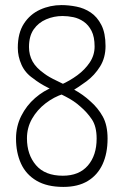

<svg xmlns="http://www.w3.org/2000/svg" viewBox="-20 -726 478 755"><path d="M229 9Q165 9 123.5 -15.5Q82 -40 62.5 -83Q43 -126 43 -181Q43 -229 63.5 -270Q84 -311 118 -340.5Q152 -370 190 -384L220 -393Q254 -408 284 -430Q314 -452 333 -480.5Q352 -509 352 -543Q352 -581 340 -604.5Q328 -628 309 -641Q290 -654 268.5 -658.5Q247 -663 226 -663Q192 -663 161.5 -650Q131 -637 112.5 -610.5Q94 -584 94 -541Q94 -510 108 -484.5Q122 -459 155 -436Q172 -423 204 -408Q236 -393 271.5 -373.5Q307 -354 335 -328Q365 -302 384 -268Q403 -234 403 -181Q403 -123 383.5 -80.5Q364 -38 325.5 -14.5Q287 9 229 9ZM227 -35Q291 -35 325.5 -75Q360 -115 360 -181Q360 -229 341 -257Q322 -285 296 -307Q272 -329 237.5 -346.5Q203 -364 169 -381Q135 -398 110 -418Q79 -439 64.5 -471.5Q50 -504 50 -538Q50 -596 74 -633Q98 -670 137.5 -688Q177 -706 222 -706Q250 -706 280.5 -700Q311 -694 336.5 -677Q362 -660 378.5 -628Q395 -596 395 -545Q395 -499 373.5 -464.5Q352 -430 320.5 -406.5Q289 -383 259 -366L230 -357Q192 -345 159 -319.5Q126 -294 106 -259Q86 -224 86 -182Q86 -118 121.5 -76.5Q157 -35 227 -35Z"/></svg>

Font: Yanone Kaffeesatz ExtraLight Light
Style: Regular
Weight: 300
Version: Version 2.003